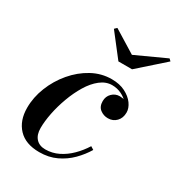

<svg xmlns="http://www.w3.org/2000/svg" viewBox="-170 -807 856 926"><g transform="rotate(30 258.0 -344.0)"><path d="M186 10Q109.5 10 69.2 -32.8Q29 -75.5 29 -146.5Q29 -205 51.8 -262.2Q74.5 -319.5 114.5 -366.8Q154.5 -414 205.8 -442Q257 -470 314.5 -470Q358 -470 389.8 -454Q421.5 -438 438.8 -414Q456 -390 456 -366Q456 -335 437.5 -316Q419 -297 391 -297Q367 -297 347.8 -311.5Q328.5 -326 328.5 -356.5Q328.5 -383 346.2 -400.5Q364 -418 388.5 -418Q405 -418 420.2 -412.8Q435.5 -407.5 445.2 -396.2Q455 -385 455 -366H437Q437 -385.5 422 -404Q407 -422.5 382.8 -434.2Q358.5 -446 330.5 -446Q296 -446 265.5 -422Q235 -398 211 -358.2Q187 -318.5 169.8 -271.5Q152.5 -224.5 143.2 -178Q134 -131.5 134 -94.5Q134 -57 152.8 -36.5Q171.5 -16 204.5 -16Q243 -16 277 -32.8Q311 -49.5 339.5 -77.8Q368 -106 389.5 -140.5L407 -129.5Q385.5 -93.5 353.8 -61.5Q322 -29.5 280.2 -9.8Q238.5 10 186 10ZM298.5 -560 201 -685.5 213.5 -697.5 339 -620 505 -696 516 -685.5 374.5 -560Z"/></g></svg>

Font: Bodoni Moda 11pt SemiBold
Style: Italic
Weight: 600
Italic angle: -13°
Designer: Owen Earl
Foundry: indestructible type
Version: Version 2.004